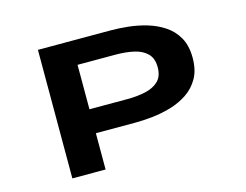

<svg xmlns="http://www.w3.org/2000/svg" viewBox="-96 -855 1293 1010"><g transform="rotate(-15 550.0 -350.0)"><path d="M181.5 0V-700H577.5Q620 -700 671 -694.8Q722 -689.5 772.2 -674.8Q822.5 -660 864.5 -632.2Q906.5 -604.5 931.8 -559.8Q957 -515 957 -449Q957 -383.5 931.8 -338.8Q906.5 -294 864.8 -266Q823 -238 772.8 -223.2Q722.5 -208.5 671.5 -203Q620.5 -197.5 577.5 -197.5H362.5V0ZM362.5 -328H570.5Q623.5 -328 668.2 -338Q713 -348 739.8 -374Q766.5 -400 766.5 -449Q766.5 -497.5 740 -523.8Q713.5 -550 669 -560Q624.5 -570 570.5 -570H362.5Z"/></g></svg>

Font: Trispace Expanded
Style: Bold
Weight: 700
Width: 7
Designer: Tyler Finck
Foundry: Etcetera Type Company
Version: Version 1.210; ttfautohint (v1.8.3)